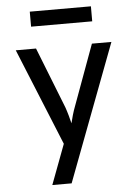

<svg xmlns="http://www.w3.org/2000/svg" viewBox="-61 -794 722 1020"><g transform="rotate(-5 300.0 -284.0)"><path d="M463 -668V-748H137V-668ZM279 180 555 -550H451L332 -225C322 -200 311 -160 306 -138C301 -160 290 -200 281 -225L153 -550H45L256 -33L176 180Z"/></g></svg>

Font: Tekne LDO Medium
Style: Regular
Weight: 500
Monospace: yes
Designer: Alessio Laiso, Mario Rullo, Paolo Rosset
Foundry: Alessio Laiso
Version: Version 1.000;hotconv 1.0.109;makeotfexe 2.5.65596